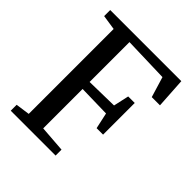

<svg xmlns="http://www.w3.org/2000/svg" viewBox="-203 -875 1008 1008"><g transform="rotate(45 301.0 -371.5)"><path d="M39.5 -44 118 -55V-685.5L35 -698V-743H563L573.5 -574H512.5L478 -688L225.5 -695.5V-399.5L403.5 -403L422.5 -489H471V-254H423L403.5 -343.5L225.5 -347.5V-55L372.5 -44V0H39.5Z"/></g></svg>

Font: Merriweather 12pt
Style: Regular
Weight: 400
Designer: Eben Sorkin
Foundry: Eben Sorkin
Version: Version 2.100